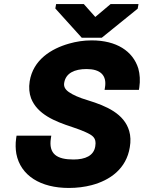

<svg xmlns="http://www.w3.org/2000/svg" viewBox="-20 -921 713 951"><path d="M60 -236C56 -208 57 -182 61 -159C82 -51 181 10 321 10C361 10 400 5 434 -4C525 -28 606 -85 623 -192C628 -221 627 -248 620 -272C595 -358 507 -396 416 -424C372 -437 341 -451 321 -465C301 -479 295 -494 298 -511C306 -559 349 -579 409 -579C476 -579 510 -549 500 -488L498 -476H668L670 -488C675 -522 673 -553 665 -582C638 -668 557 -721 434 -721C394 -721 357 -715 322 -705C234 -680 144 -625 127 -518C122 -487 125 -458 134 -434C165 -355 251 -320 337 -292C365 -283 387 -274 403 -267C438 -251 459 -239 452 -197C445 -150 403 -131 344 -131C262 -131 220 -158 232 -236L234 -249H62ZM254 -879 385 -734H484L662 -878L666 -901H528L452 -837L395 -901H258Z"/></svg>

Font: Asimov Pro
Style: UltObl
Weight: 900
Designer: Google
Version: Version 2.000980; 2014